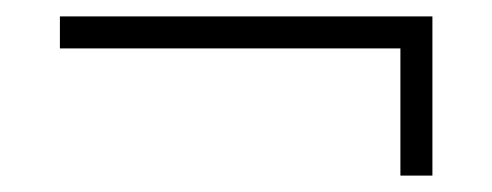

<svg xmlns="http://www.w3.org/2000/svg" viewBox="-20 -424 600 234"><path d="M468 -210V-365H53V-404H507V-210Z"/></svg>

Font: Baskervville
Style: Regular
Weight: 400
Designer: Alexis Faudot, Rémi Forte, Morgane Pierson, Rafael Ribas, Tanguy Vanlaeys, Rosalie Wagner, Thomas Huot-Marchand
Foundry: ANRT
Version: Version 1.100